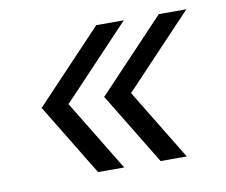

<svg xmlns="http://www.w3.org/2000/svg" viewBox="-54 -565 631 535"><g transform="rotate(-10 261.0 -298.0)"><path d="M426 -500H504L313 -298H235ZM237 -298H311L434 -96H360ZM249 -500H327L136 -298H58ZM60 -298H134L257 -96H183Z"/></g></svg>

Font: Oak Sans Light Italic
Style: Regular
Weight: 400
Italic angle: -9.5°
Foundry: Erik Kennedy, Walven
Version: Version 1.000;Glyphs 3.1.2 (3151)